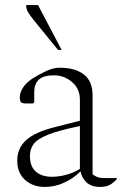

<svg xmlns="http://www.w3.org/2000/svg" viewBox="-20 -727 492 757"><path d="M156 10Q110 10 79 -17.5Q48 -45 48 -94Q48 -142 82.5 -174Q117 -206 197 -226L295 -251V-334Q295 -377 264 -403.5Q233 -430 193 -430Q150 -430 132.5 -412.5Q115 -395 115 -365V-324L110 -319H84Q68 -319 63 -324Q58 -329 58 -343Q58 -362 71 -382Q84 -402 109 -418Q136 -435 163.5 -447.5Q191 -460 216 -460Q276 -460 310.5 -433.5Q345 -407 345 -351V-40Q353 -33 363.5 -29Q374 -25 388 -25H440L441 -24V-22Q434 -12 418 -1Q402 10 375 10Q340 10 321 -8Q302 -26 298 -50H296Q270 -24 233.5 -7Q197 10 156 10ZM98 -112Q98 -71 121 -50.5Q144 -30 186 -30Q211 -30 240 -37.5Q269 -45 295 -61V-230Q212 -213 169.5 -196Q127 -179 112.5 -159Q98 -139 98 -112ZM209 -530 116 -644Q99 -665 91 -678.5Q83 -692 83 -707H130L223 -530Z"/></svg>

Font: Spectral ExtraLight
Style: Regular
Weight: 275
Designer: Jean-Baptiste Levee
Foundry: Production Type
Version: Version 2.001